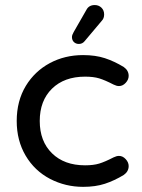

<svg xmlns="http://www.w3.org/2000/svg" viewBox="-20 -726 561 757"><path d="M263.7 -580.1Q263.7 -587.9 270.5 -599.6L320.3 -686.5Q330.1 -706.1 353.5 -706.1Q369.1 -706.1 379.9 -695.8Q390.6 -685.5 390.6 -668.9Q390.6 -653.3 380.9 -643.6L313.5 -563.5Q304.7 -552.7 291 -552.7Q279.3 -552.7 271.5 -560.1Q263.7 -567.4 263.7 -580.1ZM177.7 -20.5Q116.2 -52.7 81.1 -112.3Q45.9 -171.9 45.9 -249Q45.9 -328.1 82 -387.7Q117.2 -445.3 176.3 -477.1Q235.4 -508.8 307.6 -508.8Q356.4 -508.8 393.6 -496.6Q430.7 -484.4 467.8 -461.9Q487.3 -448.2 487.3 -426.8Q487.3 -412.1 475.6 -399.4Q463.9 -386.7 449.2 -386.7Q439.5 -386.7 427.7 -392.6Q393.6 -410.2 371.1 -417Q348.6 -423.8 315.4 -423.8Q233.4 -423.8 185.1 -376.5Q136.7 -329.1 136.7 -249Q136.7 -168.9 185.1 -121.6Q233.4 -74.2 315.4 -74.2Q348.6 -74.2 371.1 -81.1Q393.6 -87.9 427.7 -105.5Q439.5 -111.3 449.2 -111.3Q463.9 -111.3 475.6 -98.6Q487.3 -85.9 487.3 -71.3Q487.3 -49.8 467.8 -36.1Q430.7 -13.7 393.6 -1.5Q356.4 10.7 307.6 10.7Q238.3 10.7 177.7 -20.5Z"/></svg>

Font: YuPearl-Regular
Style: Regular
Weight: 400
Designer: Max Yao
Foundry: Max-Everyday
Version: Version 1.011; ttfautohint (v1.8.3)